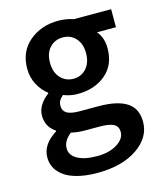

<svg xmlns="http://www.w3.org/2000/svg" viewBox="-109 -583 738 879"><g transform="rotate(-15 260.0 -143.0)"><path d="M244.1 216.8Q184.6 216.8 139.2 203.1Q93.8 189.5 66.9 160.2Q40 130.9 40 88.9Q40 27.3 109.9 -16.1V-20Q65.9 -48.3 65.9 -102.1Q65.9 -128.9 81.3 -152.6Q96.7 -176.3 120.1 -192.9V-196.8Q92.8 -217.3 74.5 -251.7Q56.2 -286.1 56.2 -327.1Q56.2 -408.2 112.5 -455.6Q168.9 -502.9 250 -502.9Q287.6 -502.9 321.8 -491.2H498V-405.8H408.2Q436 -373 436 -323.2Q436 -244.1 383.5 -200Q331.1 -155.8 250 -155.8Q215.8 -155.8 183.1 -168.9Q170.9 -158.2 165 -147.9Q159.2 -137.7 159.2 -122.1Q159.2 -100.1 177.5 -88.6Q195.8 -77.1 238.8 -77.1H326.2Q416.5 -77.1 461.2 -47.9Q505.9 -18.6 505.9 43.9Q505.9 118.2 433.8 167.5Q361.8 216.8 244.1 216.8ZM250 -228Q286.6 -228 310.8 -254.6Q335 -281.2 335 -327.1Q335 -371.6 311 -397.7Q287.1 -423.8 250 -423.8Q212.9 -423.8 188.5 -397.9Q164.1 -372.1 164.1 -327.1Q164.1 -281.2 188.5 -254.6Q212.9 -228 250 -228ZM262.2 142.1Q320.3 142.1 357.7 118.7Q395 95.2 395 63Q395 35.6 373.8 24.9Q352.5 14.2 308.1 14.2H241.2Q202.1 14.2 173.8 6.8Q136.2 36.1 136.2 71.8Q136.2 104.5 169.9 123.3Q203.6 142.1 262.2 142.1Z"/></g></svg>

Font: Toshiba Sans Medium
Style: Regular
Weight: 500
Designer: Paul D. Hunt
Foundry: Toshiba Corporation
Version: Version 2.020;PS 2.0;hotconv 1.0.86;makeotf.lib2.5.63406